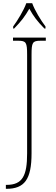

<svg xmlns="http://www.w3.org/2000/svg" viewBox="-20 -951 351 1211"><path d="M63 -784V-771H69C114 -817 137 -847 165 -896C192 -847 215 -817 260 -771H267V-784C238 -822 199 -886 183 -931H146C130 -886 91 -822 63 -784ZM17 240H20C135 240 179 180 179 16V-606C179 -683 185 -694 235 -694H269V-714H62V-694H95C145 -694 151 -683 151 -606V17C151 157 122 215 22 215H17Z"/></svg>

Font: Noto Serif SemiCondensed Thin
Style: Regular
Weight: 100
Width: 4
Designer: Monotype Design Team
Foundry: Monotype Imaging Inc.
Version: Version 2.015